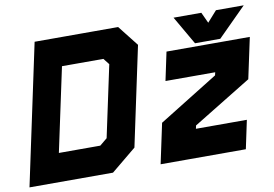

<svg xmlns="http://www.w3.org/2000/svg" viewBox="-87 -822 1344 943"><g transform="rotate(-10 585.0 -350.0)"><path d="M-12 0 137 -700H553.5L634.5 -597L529.5 -103L404.5 0ZM159.5 -141.5H366L403 -172L479 -528L455 -558.5H248.5ZM76 -71H381L468.5 -143L556.5 -557.5L500 -629.5H195ZM76 -71 195 -629.5H500L556.5 -557.5L468.5 -143L381 -71ZM742.5 -71H1019.5H742.5L764.5 -173L1060 -362L1083 -470H816.5H1083L1060 -362L764.5 -173ZM642 0 684.5 -199.5 981 -383.5 984.5 -398.5H736.5L766.5 -540H1182L1138.5 -336.5L846.5 -157.5L843 -141.5H1097L1067 0ZM911.5 -556 829.5 -698H968L993 -644L1041 -698H1179.5L1037.5 -556ZM953 -595H1010L1065 -653L1010 -595H953L923 -653Z"/></g></svg>

Font: Tourney Black
Style: Italic
Weight: 900
Italic angle: -12°
Version: Version 1.015